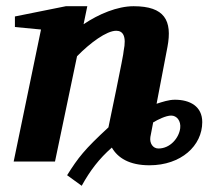

<svg xmlns="http://www.w3.org/2000/svg" viewBox="-20 -520 671 618"><path d="M631 -127C631 -178 591 -199 543 -199C523 -199 503 -192 484 -186L519 -369C535 -454 510 -500 410 -500C358 -500 298 -475 249 -442L261 -500H192L28 -467V-433L112 -425L24 0H157L228 -339C270 -382 323 -421 354 -421C375 -421 388 -405 378 -356C380 -353 329 -110 329 -110C251 -38 232 -13 196 44L243 78C270 29 299 -9 340 -45C359 -12 396 12 461 12C563 12 631 -51 631 -127ZM560 -107C556 -76 528 -42 490 -42C472 -42 461 -59 464 -79C464 -79 471 -116 473 -126C488 -135 514 -148 531 -148C549 -148 563 -131 560 -107Z"/></svg>

Font: Veleka
Style: Bold Italic
Weight: 700
Italic angle: -12°
Designer: Stefan Peev, Context Ltd, 2016; SIL International, 1997-2014.
Foundry: Stefan Peev, Context Ltd, 2016
Version: Version 5.000